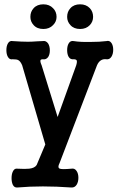

<svg xmlns="http://www.w3.org/2000/svg" viewBox="-20 -708 540 867"><path d="M80.1 -413.1 184.6 -55.7 145.5 37.1Q136.7 50.8 112.3 53.7Q95.7 55.7 57.6 53.7Q44.9 51.8 38.1 66.4Q32.2 78.1 32.2 96.7Q32.2 114.3 38.1 127Q44.9 139.6 57.6 138.7Q113.3 133.8 173.8 133.8Q234.4 133.8 302.7 138.7Q317.4 139.6 326.2 126Q334 113.3 334 94.7Q334 76.2 326.2 64.5Q317.4 50.8 302.7 53.7Q259.8 57.6 250 53.7Q238.3 48.8 249 28.3L418 -413.1Q424.8 -428.7 435.5 -435.5Q446.3 -442.4 460.9 -440.4Q474.6 -438.5 483.4 -452.1Q491.2 -464.8 491.2 -483.4Q491.2 -502 483.4 -513.7Q474.6 -526.4 460.9 -522.5Q430.7 -518.6 387.7 -518.6Q342.8 -517.6 312.5 -522.5Q297.9 -525.4 290 -511.7Q283.2 -500 283.2 -481.4Q283.2 -462.9 290 -451.2Q297.9 -438.5 312.5 -440.4Q323.2 -440.4 326.2 -435.5Q329.1 -429.7 324.2 -413.1L240.2 -179.7L168 -413.1Q160.2 -430.7 163.1 -436.5Q165 -440.4 172.9 -440.4Q187.5 -437.5 197.3 -450.2Q205.1 -461.9 205.1 -480.5Q205.1 -499 197.3 -511.7Q187.5 -525.4 172.9 -522.5L149.4 -521.5Q123 -519.5 106.4 -519.5Q78.1 -519.5 37.1 -522.5Q23.4 -525.4 15.6 -511.7Q8.8 -500 8.8 -481.4Q8.8 -462.9 15.6 -451.2Q23.4 -437.5 37.1 -440.4Q55.7 -440.4 62.5 -436.5Q72.3 -431.6 80.1 -413.1ZM175.8 -688.5Q147.5 -688.5 131.8 -670.9Q117.2 -655.3 117.2 -631.8Q117.2 -610.4 131.8 -594.7Q147.5 -577.1 175.8 -577.1Q203.1 -577.1 219.7 -594.7Q235.4 -610.4 235.4 -631.8Q235.4 -655.3 219.7 -670.9Q203.1 -688.5 175.8 -688.5ZM341.8 -688.5Q313.5 -688.5 297.9 -670.9Q283.2 -655.3 283.2 -631.8Q283.2 -610.4 297.9 -594.7Q313.5 -577.1 341.8 -577.1Q369.1 -577.1 385.7 -594.7Q400.4 -610.4 400.4 -631.8Q400.4 -655.3 385.7 -670.9Q369.1 -688.5 341.8 -688.5Z"/></svg>

Font: GungsuhChe
Style: Regular
Weight: 400
Monospace: yes
Version: Version 2.21